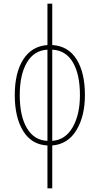

<svg xmlns="http://www.w3.org/2000/svg" viewBox="-20 -780 540 1040"><path d="M263 240V8Q348 1 394 -75Q440 -151 440 -265Q440 -387 394.5 -459Q349 -531 263 -536V-760H237V-536Q152 -530 106 -458Q60 -386 60 -265Q60 -143 106 -69.5Q152 4 237 8V240ZM263 -511Q337 -507 375 -442Q413 -377 413 -265Q413 -159 373.5 -90.5Q334 -22 263 -17ZM87 -265Q87 -375 125.5 -441Q164 -507 237 -511V-17Q165 -20 126 -85.5Q87 -151 87 -265Z"/></svg>

Font: Noto Sans Mono UI Condensed Thin
Style: Regular
Weight: 250
Width: 3
Designer: Monotype Design team
Foundry: Monotype Imaging Inc.
Version: 1.000